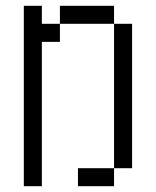

<svg xmlns="http://www.w3.org/2000/svg" viewBox="-20 -645 540 665"><path d="M62.5 -625Q62.5 -625 62.5 0H125Q125 0 125 -500H187.5V-562.5H125V-625ZM375 -62.5H250V0H375ZM375 -62.5H437.5Q437.5 -62.5 437.5 -562.5H375Q375 -562.5 375 -62.5ZM187.5 -562.5H375V-625H187.5Z"/></svg>

Font: BFUnifontExMono
Style: Regular
Weight: 500
Version: Version 15.0.06